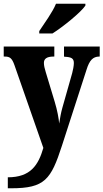

<svg xmlns="http://www.w3.org/2000/svg" viewBox="-22 -786 556 1032"><path d="M189 -619V-606H260C320 -644 414 -721 437 -756V-766H279C261 -721 216 -660 189 -619ZM20 167V226H38C219 226 252 179 311 -3L443 -411C459 -463 478 -481 510 -482H514V-536H322V-482L326 -481C361 -479 375 -473 375 -447C375 -433 370 -407 366 -393L313 -206C306 -181 301 -154 296 -122C294 -149 286 -193 272 -239L224 -398C218 -417 214 -434 214 -448C214 -469 228 -482 266 -482H270V-536H-2V-482H3C30 -482 42 -475 56 -435L211 9C184 102 142 167 20 167Z"/></svg>

Font: Noto Serif Devanagari Condensed ExtraBold
Style: Regular
Weight: 800
Width: 3
Designer: Universal Thirst, Indian Type Foundry and the Monotype Design Team
Foundry: Monotype Imaging Inc.
Version: Version 2.004